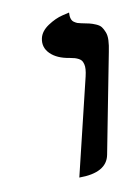

<svg xmlns="http://www.w3.org/2000/svg" viewBox="-70 -613 478 667"><g transform="rotate(-10 169.0 -279.5)"><path d="M155.8 5.9 238.3 -335.9Q241.7 -350.1 242.4 -360.6Q243.2 -371.1 241.2 -378.7Q239.3 -386.2 236.1 -391.1Q232.9 -396 226.1 -399.7Q219.2 -403.3 212.4 -405.3Q205.6 -407.2 194.8 -409.2Q150.9 -416 127.9 -439Q105 -461.9 111.8 -493.2Q117.2 -517.6 144 -535.4Q170.9 -553.2 195.8 -559.1L220.2 -564.9Q219.2 -552.2 221.9 -543.5Q224.6 -534.7 231.2 -530.3Q237.8 -525.9 242.4 -524.2Q247.1 -522.5 254.9 -521Q272.9 -517.6 283.2 -515.1Q293.5 -512.7 305.9 -507.3Q318.4 -502 324 -494.4Q329.6 -486.8 334.2 -475.1Q338.9 -463.4 338.1 -446.3Q337.4 -429.2 332.5 -405.8Q320.8 -346.7 298.3 -229.5Q275.9 -112.3 264.6 -55.2Q252.9 5.9 155.8 5.9Z"/></g></svg>

Font: Linux Libertine Slanted
Style: Semibold Slanted
Weight: 600
Designer: Philipp H. Poll
Foundry: Philipp H. Poll
Version: Version 5.1.1